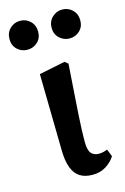

<svg xmlns="http://www.w3.org/2000/svg" viewBox="-119 -774 549 841"><g transform="rotate(-15 155.5 -353.0)"><path d="M60 -589Q33 -589 14 -607Q-5 -625 -5 -654Q-5 -683 14 -701.5Q33 -720 60 -720Q87 -720 106 -701.5Q125 -683 125 -654Q125 -625 106 -607Q87 -589 60 -589ZM251 -589Q225 -589 205.5 -607Q186 -625 186 -654Q186 -683 205.5 -701.5Q225 -720 251 -720Q278 -720 297 -701.5Q316 -683 316 -654Q316 -625 297 -607Q278 -589 251 -589ZM194 14Q159 14 136.5 -0.5Q114 -15 102.5 -45Q91 -75 90 -122L84 -472L202 -496L217 -484Q212 -409 208 -353Q204 -297 201.5 -256.5Q199 -216 198 -186.5Q197 -157 197 -136Q197 -96 209.5 -82Q222 -68 244 -68Q255 -68 265 -70.5Q275 -73 283 -76L296 -43Q281 -19 255 -2.5Q229 14 194 14Z"/></g></svg>

Font: Source Serif 4 18pt SemiBold
Style: Regular
Weight: 600
Designer: Frank Grießhammer
Foundry: Adobe Systems Incorporated
Version: Version 4.004;hotconv 1.0.116;makeotfexe 2.5.65601